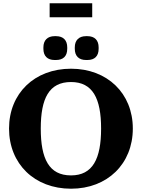

<svg xmlns="http://www.w3.org/2000/svg" viewBox="-20 -1133 863 1168"><path d="M412 -66C278 -66 228 -167 228 -351C228 -534 278 -634 412 -634C544 -634 595 -534 595 -351C595 -167 544 -66 412 -66ZM35 -351C35 -136 190 15 412 15C633 15 788 -136 788 -351C788 -565 633 -715 412 -715C190 -715 35 -565 35 -351ZM244 -836C244 -792 269 -768 312 -768H321C365 -768 389 -792 389 -836V-845C389 -888 365 -913 321 -913H312C269 -913 244 -888 244 -845ZM282 -1028H541V-1113H282ZM435 -836C435 -792 460 -768 503 -768H512C556 -768 580 -792 580 -836V-845C580 -888 556 -913 512 -913H503C460 -913 435 -888 435 -845Z"/></svg>

Font: LT Superior Serif ExtraBold
Style: Regular
Weight: 800
Designer: Daniel Lyons
Foundry: LyonsType
Version: Version 2.120;FEAKit 1.0